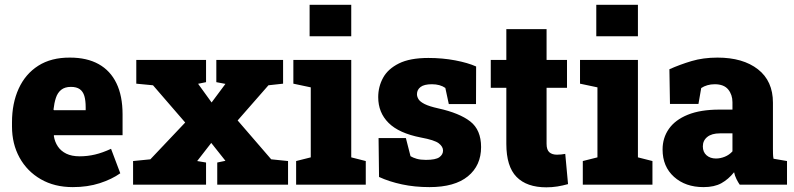

<svg xmlns="http://www.w3.org/2000/svg" viewBox="-20 -782 3361 813"><path d="M288.1 10.3Q210.4 10.3 152.6 -23.2Q94.7 -56.6 62.7 -114.7Q30.8 -172.9 30.8 -246.1V-264.2Q30.8 -344.7 59.1 -406.7Q87.4 -468.8 142.1 -503.7Q196.8 -538.6 276.4 -538.1Q348.1 -538.1 397.7 -510.5Q447.3 -482.9 473.1 -429.4Q499 -376 499 -297.9V-209.5H208.5L208 -206.1Q211.9 -181.2 224.9 -161.9Q237.8 -142.6 260.7 -131.3Q283.7 -120.1 317.4 -120.1Q350.6 -120.1 382.6 -127.7Q414.6 -135.3 450.2 -151.9L489.3 -48.3Q453.6 -22.9 402.3 -6.3Q351.1 10.3 288.1 10.3ZM208.5 -315.4H342.8V-328.1Q342.8 -356.4 337.2 -375.5Q331.5 -394.5 317.9 -404.3Q304.2 -414.1 280.3 -414.1Q254.4 -414.1 239 -401.6Q223.6 -389.2 216.6 -367.4Q209.5 -345.7 206.5 -317.9Z M543.5 0V-100.1L616.7 -107.4L764.2 -263.2L627.9 -420.9L557.1 -427.7V-528.3H852.5V-434.1L818.8 -427.2L876 -348.1L934.6 -426.8L896 -434.1V-528.3H1178.7V-427.7L1116.7 -420.9L986.3 -272L1128.4 -107.4L1199.7 -100.1V0H899.9V-93.8L934.6 -101.1L874.5 -176.8L814.9 -100.1L852.5 -93.8V0Z M1233.9 0V-100.1L1295.9 -115.7V-412.1L1222.2 -427.7V-528.3H1467.3V-115.7L1528.8 -100.1V0ZM1291 -628.4V-761.7H1467.3V-628.4Z M1798.8 10.3Q1736.3 10.3 1682.4 -1.2Q1628.4 -12.7 1585 -32.7L1583 -197.3H1698.7L1718.3 -120.6Q1728.5 -114.3 1744.6 -109.6Q1760.7 -105 1783.2 -105Q1824.7 -105 1840.3 -116.2Q1856 -127.4 1856 -144.5Q1856 -161.1 1838.1 -175Q1820.3 -189 1762.2 -199.7Q1669.4 -217.8 1625.5 -261.5Q1581.5 -305.2 1581.5 -370.6Q1581.5 -415 1602.1 -452.6Q1622.6 -490.2 1669.2 -513.4Q1715.8 -536.6 1793.9 -536.6Q1853.5 -536.6 1907.5 -526.4Q1961.4 -516.1 1996.1 -500.5L1995.6 -341.3H1880.4L1865.7 -409.7Q1854.5 -417.5 1840.3 -421.4Q1826.2 -425.3 1808.6 -425.3Q1775.9 -425.3 1760.7 -413.6Q1745.6 -401.9 1745.6 -383.3Q1745.6 -372.6 1752.2 -361.8Q1758.8 -351.1 1778.3 -341.3Q1797.9 -331.5 1835.4 -323.2Q1925.8 -303.2 1971.4 -267.6Q2017.1 -231.9 2017.1 -159.2Q2017.1 -81.1 1961.2 -35.4Q1905.3 10.3 1798.8 10.3Z M2293.5 11.2Q2210.4 11.2 2167.2 -33Q2124 -77.1 2124 -172.9V-410.2H2058.1V-528.3H2124V-658.7H2294.4V-528.3H2380.9V-410.2H2294.4V-173.3Q2294.4 -147.5 2306.2 -137.2Q2317.9 -127 2338.4 -127Q2347.2 -127 2356 -127.9Q2364.7 -128.9 2373.5 -130.4L2385.3 -2.4Q2362.8 3.9 2340.1 7.6Q2317.4 11.2 2293.5 11.2Z M2447.8 0V-100.1L2509.8 -115.7V-412.1L2436 -427.7V-528.3H2681.2V-115.7L2742.7 -100.1V0ZM2504.9 -628.4V-761.7H2681.2V-628.4Z M2959 10.3Q2882.3 10.3 2834 -33.2Q2785.6 -76.7 2785.6 -148.9Q2785.6 -198.2 2812.3 -236.3Q2838.9 -274.4 2892.3 -296.1Q2945.8 -317.9 3026.4 -317.9H3081.5V-349.1Q3081.5 -380.9 3063.5 -403.1Q3045.4 -425.3 3006.3 -425.3Q2989.7 -425.3 2975.3 -421.1Q2960.9 -417 2949.2 -409.2L2937.5 -341.8H2816.9L2814.5 -488.8Q2859.4 -508.8 2908.4 -523.4Q2957.5 -538.1 3018.1 -538.1Q3126 -538.1 3189.5 -488.5Q3252.9 -439 3252.9 -347.2V-152.3Q3252.9 -141.1 3253.2 -130.4Q3253.4 -119.6 3255.4 -109.9L3312.5 -100.1V0H3112.3Q3106 -8.8 3098.6 -23.4Q3091.3 -38.1 3088.4 -52.7Q3064.5 -22.9 3034.7 -6.3Q3004.9 10.3 2959 10.3ZM3011.7 -110.8Q3030.3 -110.8 3049.1 -118.4Q3067.9 -126 3081.5 -141.1V-217.3H3028.3Q2993.7 -217.3 2974.9 -202.1Q2956.1 -187 2956.1 -162.1Q2956.1 -138.2 2971.7 -124.5Q2987.3 -110.8 3011.7 -110.8Z"/></svg>

Font: Roboto Slab LO Black
Style: Regular
Weight: 900
Designer: Google
Version: Version 2.000